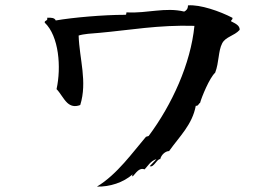

<svg xmlns="http://www.w3.org/2000/svg" viewBox="-20 -657 1040 713"><path d="M870 -546C871 -563 853 -570 838 -578C838 -584 845 -583 843 -591C797 -615 723 -641 678 -637C678 -624 672 -618 664 -614C594 -631 527 -607 452 -611C445 -612 454 -601 443 -602C364 -602 250 -592 187 -581C183 -591 170 -592 155 -591C159 -578 145 -583 146 -573C199 -523 208 -407 190 -326C204 -312 215 -289 230 -275C242 -264 257 -259 278 -267C305 -354 275 -437 272 -525C290 -531 322 -533 349 -535C461 -545 569 -565 702 -561C688 -420 619 -269 532 -152L522 -149C474 -93 415 -9 340 36C388 37 438 21 473 -10C473 -10 468 -4 473 -2C484 -13 496 -36 517 -28C528 -39 539 -60 561 -66C561 -66 542 -46 536 -40C551 -33 563 -68 575 -66C579 -83 595 -96 608 -96C647 -151 694 -194 707 -264C717 -263 717 -272 723 -275C729 -297 758 -368 779 -387C794 -426 790 -467 805 -496C818 -521 849 -523 870 -546Z"/></svg>

Font: Yuji Syuku Std R
Style: Regular
Weight: 400
Designer: Kataoka Yuji
Foundry: Kinuta Font Factory
Version: Version 3.000;hotconv 1.0.111;makeotfexe 2.5.65597